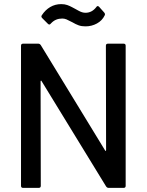

<svg xmlns="http://www.w3.org/2000/svg" viewBox="-20 -912 712 932"><path d="M504 -700H580Q590 -700 590 -690V-10Q590 0 580 0H507Q500 0 495 -7L182 -518Q181 -521 179 -520.5Q177 -520 177 -517L178 -10Q178 0 168 0H92Q82 0 82 -10V-690Q82 -700 92 -700H166Q173 -700 178 -693L490 -182Q491 -179 493 -179.5Q495 -180 495 -183L494 -690Q494 -700 504 -700ZM331 -804Q312 -814 302.5 -818Q293 -822 282 -822Q250 -822 229 -800L225 -796Q223 -793 219.5 -793Q216 -793 213 -796L185 -824Q178 -831 183 -838Q200 -864 224 -878Q248 -892 277 -892Q294 -892 306.5 -887.5Q319 -883 330 -877Q341 -871 345 -869Q349 -867 359.5 -861Q370 -855 378.5 -852.5Q387 -850 395 -850Q426 -850 447 -877Q453 -887 461 -879L486 -851Q489 -847 489.5 -844Q490 -841 488 -837Q476 -812 450.5 -798Q425 -784 395 -784Q376 -784 362 -789Q348 -794 331 -804Z"/></svg>

Font: Amber EN Medium
Style: Regular
Weight: 500
Designer: Jeremy Tribby
Foundry: Tribby Type Co.
Version: Version 1.403 November 24, 2021